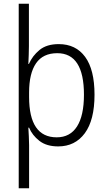

<svg xmlns="http://www.w3.org/2000/svg" viewBox="-20 -780 582 1036"><path d="M490 -269Q490 -132 437.5 -61Q385 10 294 10Q231 10 192.5 -20Q154 -50 137 -91H133Q134 -71 135.5 -45Q137 -19 137 3V236H81V-760H136V-531Q136 -511 135 -483.5Q134 -456 133 -435H136Q155 -479 193.5 -510.5Q232 -542 297 -542Q389 -542 439.5 -473Q490 -404 490 -269ZM433 -269Q433 -493 289 -493Q212 -493 174.5 -438.5Q137 -384 137 -281V-257Q137 -39 286 -39Q358 -39 395.5 -97.5Q433 -156 433 -269Z"/></svg>

Font: Noto Sans Lao UI SemCond Light
Style: Regular
Weight: 300
Width: 4
Designer: Monotype Design Team
Foundry: Monotype Imaging Inc.
Version: Version 2.000; ttfautohint (v1.8.4.7-5d5b)